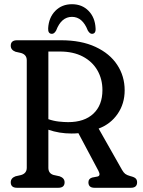

<svg xmlns="http://www.w3.org/2000/svg" viewBox="-20 -891 677 911"><path d="M571.5 -462.5Q571.5 -399 538 -350.5Q504.5 -302 448 -281L559 -85Q566.5 -72 574.2 -66Q582 -60 598 -55.5Q617 -51 623.8 -44.2Q630.5 -37.5 630.5 -26Q630.5 0 601 0H428.5Q399.5 0 399.5 -26Q399.5 -43 417 -48.5L443 -53.5Q459 -57.5 447 -80.5L352 -259Q337 -257.5 319.5 -257.5Q261 -257.5 209.5 -275.5V-95Q209.5 -68.5 233.5 -61L263 -54.5Q286.5 -46 286.5 -26Q286.5 0 256.5 0H61Q31 0 31 -26Q31 -46 53.5 -54.5L80 -60.5Q107 -68.5 107 -95V-605Q107 -631.5 80 -639.5L53.5 -645.5Q31 -654 31 -674Q31 -700 61 -700H269.5Q365.5 -700 433.2 -668.5Q501 -637 536.2 -583.2Q571.5 -529.5 571.5 -462.5ZM209.5 -646.5V-325.5Q234 -317 259.2 -314.2Q284.5 -311.5 303.5 -311.5Q380.5 -311.5 423.2 -351.8Q466 -392 466 -463.5Q466 -516 442 -557.5Q418 -599 372.8 -622.8Q327.5 -646.5 264.5 -646.5ZM321.5 -811Q271 -811 246.5 -746.5Q237.5 -730.5 226.5 -730.5Q207 -730.5 208.5 -757Q211.5 -808 242.5 -839.5Q273.5 -871 321.5 -871Q369.5 -871 400.2 -839.5Q431 -808 433.5 -757Q435.5 -730.5 416 -730.5Q406 -730.5 396.5 -746.5Q371.5 -811 321.5 -811Z"/></svg>

Font: Fraunces 144pt S100
Style: Regular
Weight: 400
Version: Version 1.000; ttfautohint (v1.8.3)